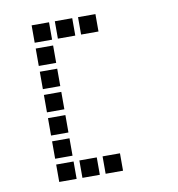

<svg xmlns="http://www.w3.org/2000/svg" viewBox="-77 -758 754 815"><g transform="rotate(-10 300.0 -350.5)"><path d="M114 -688Q113 -688 113 -688Q113 -688 113 -687V-614Q113 -613 113 -613Q113 -613 114 -613H187Q188 -613 188 -613Q188 -613 188 -614V-687Q188 -688 188 -688Q188 -688 187 -688ZM214 -688Q213 -688 213 -688Q213 -688 213 -687V-614Q213 -613 213 -613Q213 -613 214 -613H287Q288 -613 288 -613Q288 -613 288 -614V-687Q288 -688 288 -688Q288 -688 287 -688ZM314 -688Q313 -688 313 -688Q313 -688 313 -687V-614Q313 -613 313 -613Q313 -613 314 -613H387Q388 -613 388 -613Q388 -613 388 -614V-687Q388 -688 388 -688Q388 -688 387 -688ZM114 -588Q113 -588 113 -588Q113 -588 113 -587V-514Q113 -513 113 -513Q113 -513 114 -513H187Q188 -513 188 -513Q188 -513 188 -514V-587Q188 -588 188 -588Q188 -588 187 -588ZM114 -488Q113 -488 113 -488Q113 -488 113 -487V-414Q113 -413 113 -413Q113 -413 114 -413H187Q188 -413 188 -413Q188 -413 188 -414V-487Q188 -488 188 -488Q188 -488 187 -488ZM114 -388Q113 -388 113 -388Q113 -388 113 -387V-314Q113 -313 113 -313Q113 -313 114 -313H187Q188 -313 188 -313Q188 -313 188 -314V-387Q188 -388 188 -388Q188 -388 187 -388ZM114 -288Q113 -288 113 -288Q113 -288 113 -287V-214Q113 -213 113 -213Q113 -213 114 -213H187Q188 -213 188 -213Q188 -213 188 -214V-287Q188 -288 188 -288Q188 -288 187 -288ZM114 -188Q113 -188 113 -188Q113 -188 113 -187V-114Q113 -113 113 -113Q113 -113 114 -113H187Q188 -113 188 -113Q188 -113 188 -114V-187Q188 -188 188 -188Q188 -188 187 -188ZM114 -88Q113 -88 113 -88Q113 -88 113 -87V-14Q113 -13 113 -13Q113 -13 114 -13H187Q188 -13 188 -13Q188 -13 188 -14V-87Q188 -88 188 -88Q188 -88 187 -88ZM214 -88Q213 -88 213 -88Q213 -88 213 -87V-14Q213 -13 213 -13Q213 -13 214 -13H287Q288 -13 288 -13Q288 -13 288 -14V-87Q288 -88 288 -88Q288 -88 287 -88ZM314 -88Q313 -88 313 -88Q313 -88 313 -87V-14Q313 -13 313 -13Q313 -13 314 -13H387Q388 -13 388 -13Q388 -13 388 -14V-87Q388 -88 388 -88Q388 -88 387 -88Z"/></g></svg>

Font: Doto
Style: Bold
Weight: 700
Monospace: yes
Version: Version 1.000